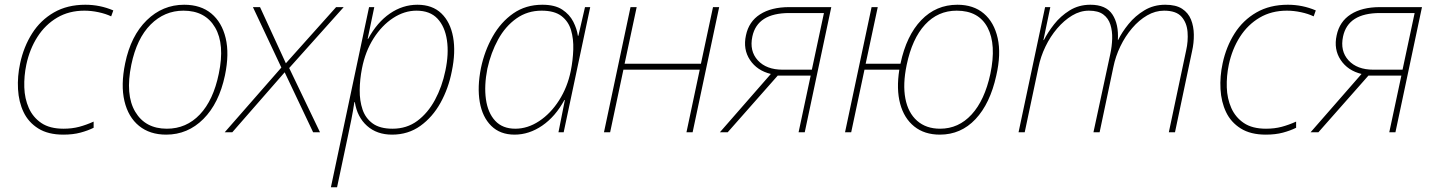

<svg xmlns="http://www.w3.org/2000/svg" viewBox="-20 -558 6048 810"><path d="M247 10Q183 10 141.5 -16Q100 -42 79.5 -85Q59 -128 56 -182Q53 -236 65 -291Q80 -361 115.5 -417Q151 -473 207.5 -505.5Q264 -538 340 -538Q402 -538 458 -514L449 -489Q426 -500 395.5 -506.5Q365 -513 336 -513Q271 -513 221 -483.5Q171 -454 138 -402.5Q105 -351 91 -285Q81 -237 82.5 -189.5Q84 -142 101.5 -102.5Q119 -63 154.5 -39Q190 -15 248 -15Q284 -15 314 -23Q344 -31 375 -45V-19Q351 -7 319.5 1.5Q288 10 247 10Z M681 10Q612 10 566.5 -27Q521 -64 505 -131.5Q489 -199 508 -291Q532 -407 599 -472.5Q666 -538 757 -538Q827 -538 871.5 -501Q916 -464 932 -397.5Q948 -331 929 -240Q904 -122 838 -56Q772 10 681 10ZM684 -15Q766 -15 823 -75Q880 -135 903 -247Q929 -371 887.5 -442Q846 -513 754 -513Q674 -513 615.5 -454.5Q557 -396 534 -285Q508 -158 550.5 -86.5Q593 -15 684 -15Z M928 0 1167 -273 1047 -528H1077L1186 -291L1398 -528H1430L1200 -271L1330 0H1301L1181 -253L960 0Z M1376 232 1537 -528H1559L1531 -394H1533Q1571 -464 1625 -501Q1679 -538 1741 -538Q1804 -538 1842 -501.5Q1880 -465 1891.5 -401.5Q1903 -338 1886 -257Q1872 -185 1838.5 -124.5Q1805 -64 1753.5 -27Q1702 10 1634 10Q1570 10 1528.5 -27Q1487 -64 1477 -127H1475Q1470 -93 1462.5 -55Q1455 -17 1448 15L1402 232ZM1636 -15Q1696 -15 1740.5 -48Q1785 -81 1815 -136.5Q1845 -192 1859 -260Q1874 -331 1865.5 -388.5Q1857 -446 1825.5 -479.5Q1794 -513 1737 -513Q1686 -513 1638.5 -482Q1591 -451 1556 -396Q1521 -341 1507 -269Q1498 -223 1497.5 -178Q1497 -133 1509.5 -96Q1522 -59 1552.5 -37Q1583 -15 1636 -15Z M2151 10Q2090 10 2052.5 -27Q2015 -64 2004 -127.5Q1993 -191 2009 -271Q2024 -343 2058.5 -404Q2093 -465 2145.5 -501.5Q2198 -538 2268 -538Q2321 -538 2352 -517.5Q2383 -497 2398.5 -466.5Q2414 -436 2418 -407H2420L2448 -528H2470L2358 0H2336L2363 -136H2361Q2323 -66 2267.5 -28Q2212 10 2151 10ZM2154 -15Q2206 -15 2254.5 -47Q2303 -79 2338.5 -134.5Q2374 -190 2388 -259Q2397 -304 2398.5 -349Q2400 -394 2389 -431Q2378 -468 2348.5 -490.5Q2319 -513 2265 -513Q2205 -513 2158.5 -480Q2112 -447 2081.5 -391.5Q2051 -336 2036 -268Q2022 -197 2030 -139.5Q2038 -82 2069 -48.5Q2100 -15 2154 -15Z M2528 0 2640 -528H2666L2615 -289H2937L2988 -528H3014L2902 0H2876L2932 -264H2610L2554 0Z M3017 0 3232 -246Q3174 -260 3144 -305Q3114 -350 3127 -409Q3139 -467 3186.5 -497.5Q3234 -528 3310 -528H3487L3375 0H3349L3400 -239H3261L3050 0ZM3282 -264H3405L3456 -503H3310Q3175 -503 3154 -404Q3141 -343 3177 -303.5Q3213 -264 3282 -264Z M3545 0 3657 -528H3683L3632 -289H3779V-290Q3804 -408 3866.5 -473Q3929 -538 4019 -538Q4087 -538 4130.5 -501Q4174 -464 4189 -397Q4204 -330 4183 -239Q4157 -121 4095.5 -55.5Q4034 10 3945 10Q3880 10 3837 -24.5Q3794 -59 3777.5 -120.5Q3761 -182 3774 -264H3627L3571 0ZM3946 -15Q4024 -15 4079 -75Q4134 -135 4158 -246Q4184 -370 4146.5 -441.5Q4109 -513 4016 -513Q3937 -513 3882.5 -454Q3828 -395 3805 -284Q3788 -203 3799.5 -142.5Q3811 -82 3849 -48.5Q3887 -15 3946 -15Z M4277 0 4389 -528H4411L4382 -389H4384Q4400 -421 4427 -455.5Q4454 -490 4492.5 -514Q4531 -538 4580 -538Q4646 -538 4673 -497Q4700 -456 4696 -389H4697Q4713 -422 4741 -456.5Q4769 -491 4808 -514.5Q4847 -538 4896 -538Q4941 -538 4967 -521Q4993 -504 5004.5 -475.5Q5016 -447 5016.5 -412Q5017 -377 5009 -342L4937 0H4911L4984 -345Q4993 -384 4990 -423Q4987 -462 4964.5 -487.5Q4942 -513 4891 -513Q4854 -513 4819.5 -493Q4785 -473 4756 -439Q4727 -405 4706.5 -362.5Q4686 -320 4677 -275L4619 0H4593L4664 -330Q4671 -362 4672 -394.5Q4673 -427 4664.5 -454Q4656 -481 4634.5 -497Q4613 -513 4574 -513Q4537 -513 4503 -492.5Q4469 -472 4440 -438Q4411 -404 4390.5 -361.5Q4370 -319 4361 -274L4303 0Z M5320 10Q5256 10 5214.5 -16Q5173 -42 5152.5 -85Q5132 -128 5129 -182Q5126 -236 5138 -291Q5153 -361 5188.5 -417Q5224 -473 5280.5 -505.5Q5337 -538 5413 -538Q5475 -538 5531 -514L5522 -489Q5499 -500 5468.5 -506.5Q5438 -513 5409 -513Q5344 -513 5294 -483.5Q5244 -454 5211 -402.5Q5178 -351 5164 -285Q5154 -237 5155.5 -189.5Q5157 -142 5174.5 -102.5Q5192 -63 5227.5 -39Q5263 -15 5321 -15Q5357 -15 5387 -23Q5417 -31 5448 -45V-19Q5424 -7 5392.5 1.5Q5361 10 5320 10Z M5509 0 5724 -246Q5666 -260 5636 -305Q5606 -350 5619 -409Q5631 -467 5678.5 -497.5Q5726 -528 5802 -528H5979L5867 0H5841L5892 -239H5753L5542 0ZM5774 -264H5897L5948 -503H5802Q5667 -503 5646 -404Q5633 -343 5669 -303.5Q5705 -264 5774 -264Z"/></svg>

Font: Noto Sans Thin
Style: Italic
Weight: 100
Italic angle: -12°
Designer: Monotype Design Team
Foundry: Monotype Imaging Inc.
Version: Version 2.013; ttfautohint (v1.8.4.7-5d5b)